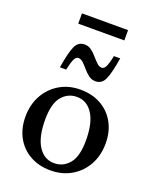

<svg xmlns="http://www.w3.org/2000/svg" viewBox="-151 -904 814 1002"><g transform="rotate(20 255.5 -403.0)"><path d="M253.5 11Q188 11 138.8 -16.8Q89.5 -44.5 62.2 -94Q35 -143.5 35 -208.5Q35 -275.5 63.8 -327.5Q92.5 -379.5 142.8 -409.2Q193 -439 257.5 -439Q323.5 -439 372.8 -411.2Q422 -383.5 449.2 -334Q476.5 -284.5 476.5 -219.5Q476.5 -152.5 447.8 -100.5Q419 -48.5 368.5 -18.8Q318 11 253.5 11ZM258 -31Q308.5 -31 341.5 -70.8Q374.5 -110.5 374.5 -199Q374.5 -295.5 341.8 -346.2Q309 -397 253.5 -397Q203 -397 170 -357.5Q137 -318 137 -229Q137 -132.5 169.8 -81.8Q202.5 -31 258 -31ZM396 -663Q382 -577 366 -541.8Q350 -506.5 314.5 -506.5Q293 -506.5 276.2 -519.2Q259.5 -532 245.5 -548.5Q231.5 -565 218.2 -577.8Q205 -590.5 191 -590.5Q179 -590.5 170.2 -575.5Q161.5 -560.5 151 -511.5H116Q130 -598 146 -633Q162 -668 197.5 -668Q219 -668 235.8 -655.2Q252.5 -642.5 266.5 -626Q280.5 -609.5 293.8 -596.8Q307 -584 321 -584Q333 -584 341.8 -599Q350.5 -614 361 -663ZM128 -758.5V-815.5H384V-758.5Z"/></g></svg>

Font: Newsreader Text Medium
Style: Regular
Weight: 500
Designer: Hugues Gentile
Foundry: Production Type
Version: Version 1.001